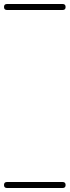

<svg xmlns="http://www.w3.org/2000/svg" viewBox="-35 -575 348 960"><path d="M0 -555Q69 -555 138.5 -555Q208 -555 278 -555Q293 -555 293 -540Q293 -525 278 -525Q208 -525 138.5 -525Q69 -525 0 -525Q-15 -525 -15 -540Q-15 -555 0 -555ZM0 335Q69 335 138.5 335Q208 335 278 335Q293 335 293 350Q293 365 278 365Q208 365 138.5 365Q69 365 0 365Q-15 365 -15 350Q-15 335 0 335Z"/></svg>

Font: FRB American Cursive Just Guidelines
Style: Italic
Weight: 400
Italic angle: -25°
Version: Version 2.0;Modular Font Editor K font №1